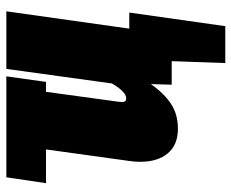

<svg xmlns="http://www.w3.org/2000/svg" viewBox="-84 -490 747 620"><g transform="rotate(-90 290.0 -180.5)"><path d="M507 -137H559L515 173H396L402 0H326L328 -67Q298 -25 264.5 -2.5Q231 20 183 20Q132 20 104.5 -12.5Q77 -45 77 -102Q77 -120 80 -139L117 -406H8L27 -534H353L335 -406H303L271 -172L270 -162Q270 -154 272.5 -150.5Q275 -147 282 -147Q303 -147 330 -193L377 -534H563Z"/></g></svg>

Font: Fira Sans Extra Condensed Black
Style: Italic
Weight: 900
Width: 3
Italic angle: -8°
Designer: Carrois Corporate & Edenspiekermann AG
Foundry: Carrois Corporate GbR & Edenspiekermann AG
Version: Version 4.203